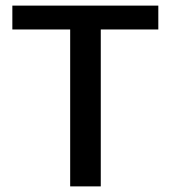

<svg xmlns="http://www.w3.org/2000/svg" viewBox="-20 -664 608 684"><path d="M230 0V-559H24V-644H544V-559H339V0Z"/></svg>

Font: Kanit
Style: Regular
Weight: 400
Designer: Katatrad Team
Foundry: CadsonDemak
Version: Version 2.000; ttfautohint (v1.8.3)